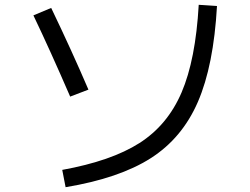

<svg xmlns="http://www.w3.org/2000/svg" viewBox="-20 -759 1040 799"><path d="M883 -734Q869 -486 803.5 -335Q738 -184 607 -100.5Q476 -17 253 20L239 -52Q443 -89 560 -163.5Q677 -238 735.5 -374Q794 -510 807 -739ZM119 -695 193 -726Q279 -547 348 -386L272 -357Q188 -551 119 -695Z"/></svg>

Font: M PLUS 1p
Style: Regular
Weight: 400
Version: Version 1.062